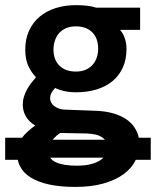

<svg xmlns="http://www.w3.org/2000/svg" viewBox="-30 -526 609 751"><path d="M-9.8 12.7H56.2Q64.5 1.5 76.7 -9.8Q89.8 -22.5 107.9 -35.2Q84 -48.8 71.5 -70.3Q59.1 -91.8 59.1 -116.2Q59.1 -132.8 63.5 -147.2Q67.9 -161.6 75 -174.8Q82 -188 91.3 -200.2Q100.6 -212.4 110.8 -224.1Q92.8 -242.2 80.8 -267.8Q68.8 -293.5 68.8 -332Q68.8 -373.5 83.7 -406Q98.6 -438.5 125 -460.7Q151.4 -482.9 187.7 -494.4Q224.1 -505.9 267.1 -505.9Q289.1 -505.9 309.3 -503.7Q329.6 -501.5 346.2 -496.1H518.1V-409.2H439.9Q453.6 -392.1 459.2 -373.3Q464.8 -354.5 464.8 -335Q464.8 -293.5 450.4 -261.7Q436 -230 409.9 -208.5Q383.8 -187 347.4 -176Q311 -165 267.1 -165Q241.2 -165 219.2 -170.2Q197.3 -175.3 186 -182.1Q177.7 -173.8 171.9 -163.8Q166 -153.8 166 -141.1Q166 -133.3 169.9 -125.5Q173.8 -117.7 181.4 -111.6Q189 -105.5 199.5 -101.6Q210 -97.7 223.1 -97.2L340.8 -92.8Q380.4 -91.8 412.4 -82.8Q444.3 -73.7 467.3 -57.1Q490.2 -40.5 502.4 -16.6Q509.8 -2.9 512.7 12.7H559.6V99.1H501Q500.5 100.6 499.5 102.5Q483.9 133.3 452.4 156Q420.9 178.7 374 191.9Q327.1 205.1 265.1 205.1Q205.1 205.1 161.9 195.6Q118.7 186 91.1 168.9Q63.5 151.9 50.3 127.9Q42.5 114.3 39.6 99.1H-9.8ZM179.2 -332Q179.2 -292.5 202.4 -269.3Q225.6 -246.1 267.1 -246.1Q289.1 -246.1 305.4 -253.4Q321.8 -260.7 332.5 -272.9Q343.3 -285.2 348.6 -301.3Q354 -317.4 354 -335Q354 -376.5 330.8 -399.7Q307.6 -422.9 266.1 -422.9Q244.1 -422.9 227.8 -415.5Q211.4 -408.2 200.7 -395.8Q189.9 -383.3 184.6 -366.7Q179.2 -350.1 179.2 -332ZM188 108.4Q217.3 122.1 270 122.1Q303.7 122.1 326.9 115.7Q350.1 109.4 364.7 99.1Q370.1 95.2 374.5 90.8H166.5Q173.3 101.6 188 108.4ZM368.7 10.7Q357.9 3.4 343 0.2Q328.1 -2.9 310.1 -3.9L205.1 -5.9Q190.9 3.9 181.6 14.2Q178.7 17.6 176.3 20.5H380.4Q375.5 15.6 368.7 10.7Z"/></svg>

Font: Code New Roman
Style: Bold
Weight: 700
Monospace: yes
Designer: Sam Radian
Foundry: Code New Roman
Version: Version 1.508 October 19, 2014